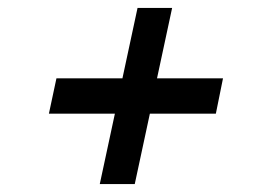

<svg xmlns="http://www.w3.org/2000/svg" viewBox="-20 -598 640 483"><path d="M231 -135 269 -312H103L122 -401H288L326 -578H413L375 -401H541L523 -312H357L319 -135Z"/></svg>

Font: Red Hat Mono Medium
Style: Italic
Weight: 500
Italic angle: -12°
Monospace: yes
Designer: Pentagram, MCKL
Foundry: Pentagram, MCKL
Version: Version 1.023; ttfautohint (v1.8.3)